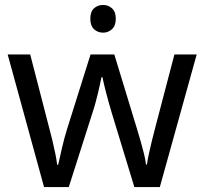

<svg xmlns="http://www.w3.org/2000/svg" viewBox="-20 -757 826 776"><path d="M397 -737Q417 -737 432.5 -723.5Q448 -710 448 -681Q448 -653 432.5 -639Q417 -625 397 -625Q375 -625 360 -639Q345 -653 345 -681Q345 -710 360 -723.5Q375 -737 397 -737ZM431 -303Q425 -324 419 -344.5Q413 -365 408.5 -383.5Q404 -402 400 -418Q396 -434 394 -445H390Q388 -434 384.5 -418Q381 -402 376.5 -383Q372 -364 366.5 -343.5Q361 -323 354 -302L258 -1H158L11 -537H102L176 -251Q184 -222 191 -192.5Q198 -163 203.5 -136.5Q209 -110 211 -91H215Q218 -103 222 -121Q226 -139 230.5 -159Q235 -179 240.5 -199Q246 -219 251 -235L346 -537H442L534 -235Q541 -212 548.5 -186Q556 -160 562 -135.5Q568 -111 570 -92H574Q576 -109 581.5 -134.5Q587 -160 594.5 -190.5Q602 -221 610 -251L685 -537H775L626 -1H523Z"/></svg>

Font: lguzrati25
Style: Book
Weight: 400
Designer: Jelle Bosma - Monotype Design Team, Universal Thirst
Foundry: Monotype Imaging Inc.
Version: Version 2.106